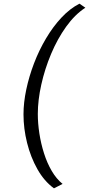

<svg xmlns="http://www.w3.org/2000/svg" viewBox="-20 -870 485 1046"><path d="M274 156Q221 117.5 184 52Q147 -13.5 127.5 -91.8Q108 -170 108 -247Q108 -310.5 123 -381.8Q138 -453 165.2 -524.5Q192.5 -596 230.5 -660.2Q268.5 -724.5 314.8 -774Q361 -823.5 413 -850L445 -828Q388 -791 340.5 -724.8Q293 -658.5 258.5 -576.5Q224 -494.5 205 -409.2Q186 -324 186 -249Q186 -198.5 194.5 -143Q203 -87.5 219.8 -34.8Q236.5 18 262 61.5Q287.5 105 321 132Z"/></svg>

Font: Merriweather Sans Light
Style: Italic
Weight: 300
Italic angle: -7.5°
Designer: Eben Sorkin
Foundry: Eben Sorkin
Version: Version 2.001; ttfautohint (v1.8.3)